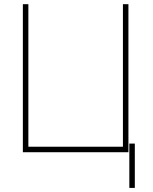

<svg xmlns="http://www.w3.org/2000/svg" viewBox="-20 -731 736 922"><path d="M89.8 -710.9H116.2V-26.4H570.3V-710.9H596.7V0H89.8ZM627.4 171.4H601.1V-41.5H627.4Z"/></svg>

Font: Roboto-Thin
Style: Regular
Weight: 250
Designer: Google
Version: Version 1.100141; 2013; ttfautohint (v0.94.14-c901) -l 8 -r 